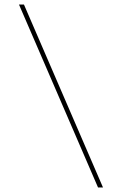

<svg xmlns="http://www.w3.org/2000/svg" viewBox="-20 -790 540 850"><path d="M436 40H414L64 -770H86Z"/></svg>

Font: M PLUS 1 Code Thin
Style: Regular
Weight: 250
Designer: Coji Morishita
Foundry: UNDERFOREST DESIGN
Version: Version 1.002